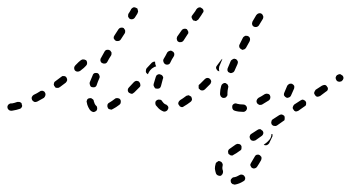

<svg xmlns="http://www.w3.org/2000/svg" viewBox="-21 -288 950 520"><path d="M606 196Q603 199 604 203Q604 205 605 207Q606 208 608 210Q609 211 611 211Q613 212 615 212Q627 210 638 203Q640 202 641 201Q642 199 643 197Q643 195 643 193Q642 191 641 189Q639 186 635 185Q631 184 628 186Q620 191 613 192Q609 192 606 196ZM581 154Q579 150 575 149Q573 148 571 148Q569 149 568 150Q566 151 565 152Q563 154 563 156Q561 162 561 169Q562 176 564 182Q566 186 569 187Q573 189 577 188Q579 187 580 185Q582 184 582 182Q583 180 583 178Q583 176 583 175Q580 168 582 161Q583 157 581 154ZM657 157Q657 158 657 160Q658 162 659 164Q660 166 662 167Q665 169 669 168Q673 167 675 164Q681 155 686 146Q687 144 687 142Q688 140 687 138Q687 136 685 135Q684 133 682 132Q679 130 675 131Q671 132 669 136Q664 145 659 153Q658 155 657 157ZM619 127 629 120Q633 118 633 114Q634 109 632 106Q631 104 629 103Q627 102 625 102Q623 101 621 102Q620 102 618 103L608 110L601 115Q599 116 598 118Q597 119 597 121Q596 123 597 125Q597 127 598 129Q600 130 601 131Q603 133 605 133Q607 133 609 133Q611 132 612 131ZM717 81 708 100Q706 103 702 105Q699 106 695 105Q694 104 694 104Q694 104 693 104L700 99Q705 95 709 90Q713 85 714 78Q714 76 714 75Q716 75 717 76Q718 77 717 78Q717 80 717 81ZM692 74Q693 70 690 66Q689 65 687 64Q686 62 684 62Q682 62 680 62Q678 63 676 64L659 75Q656 77 655 82Q655 86 657 89Q658 91 660 92Q661 93 663 93Q665 94 667 93Q669 93 671 92L688 80Q691 78 692 74ZM749 38Q750 36 750 34Q750 32 750 30Q750 28 749 26Q746 23 742 22Q738 22 735 24L718 35Q716 36 715 38Q714 40 714 42Q713 44 714 46Q714 48 715 49Q718 53 722 53Q726 54 729 52L746 40Q748 39 749 38ZM226 13Q228 14 230 15Q232 16 234 15Q236 15 237 14Q239 13 240 12Q243 8 242 4Q242 0 239 -2Q235 -6 233 -14Q233 -18 229 -20Q226 -23 222 -22Q220 -22 218 -21Q216 -20 215 -18Q214 -16 214 -15Q213 -13 214 -11Q215 -4 218 2Q221 9 226 13ZM642 14Q643 13 645 12Q646 11 647 9Q648 7 648 5Q648 1 645 -2Q642 -5 638 -5Q628 -5 621 -7Q617 -9 613 -7Q609 -5 608 -1Q608 1 608 3Q608 5 609 7Q610 9 611 10Q613 11 615 12Q625 15 638 15Q640 15 642 14ZM422 14Q426 15 429 13Q433 11 434 7Q435 6 435 4Q435 2 434 0Q433 -2 431 -3Q430 -5 428 -5Q425 -6 422 -9Q420 -11 418 -14Q416 -18 412 -18Q408 -19 404 -17Q403 -16 401 -14Q400 -13 400 -11Q399 -9 400 -7Q400 -5 401 -3Q404 1 408 5Q414 11 422 14ZM808 -6Q809 -10 807 -13Q806 -15 804 -16Q802 -17 800 -18Q798 -18 797 -18Q795 -17 793 -16L776 -5Q773 -2 772 2Q771 6 774 9Q775 11 776 12Q778 13 780 14Q782 14 784 13Q786 13 787 12L804 0Q808 -2 808 -6ZM32 7Q36 6 38 2Q40 -1 38 -5Q38 -7 37 -9Q35 -10 34 -11Q32 -12 30 -12Q28 -12 26 -12Q18 -9 12 -8Q11 -8 9 -8Q9 -8 9 -8Q9 -8 9 -8Q7 -8 5 -7Q3 -6 2 -5Q0 -3 0 -2Q-1 0 -1 2Q-1 6 2 9Q5 12 9 12Q12 12 16 11Q23 10 32 7ZM306 -11Q307 -15 305 -18Q304 -20 302 -21Q300 -22 298 -22Q296 -23 294 -22Q292 -22 291 -21Q282 -14 275 -10Q271 -8 270 -4Q269 0 271 4Q272 5 273 7Q275 8 277 8Q279 9 281 9Q283 8 285 7Q293 3 302 -4Q306 -7 306 -11ZM499 -18Q499 -22 497 -26Q496 -27 494 -28Q492 -29 490 -30Q488 -30 486 -29Q484 -29 483 -28Q474 -21 467 -17Q463 -14 462 -10Q461 -6 464 -3Q465 -1 466 0Q468 1 470 2Q472 2 474 2Q476 1 477 0Q486 -5 495 -12Q498 -14 499 -18ZM711 -22Q712 -26 710 -30Q709 -32 707 -33Q705 -34 703 -34Q702 -35 700 -34Q698 -34 696 -33Q687 -27 679 -23Q675 -20 674 -16Q673 -12 675 -9Q676 -7 678 -6Q679 -5 681 -4Q683 -4 685 -4Q687 -4 689 -5Q697 -10 707 -16Q710 -18 711 -22ZM102 -30Q103 -34 101 -37Q100 -39 99 -40Q97 -41 95 -42Q93 -42 91 -42Q89 -42 88 -41Q79 -35 70 -31Q67 -29 65 -25Q64 -21 66 -17Q68 -14 72 -12Q76 -11 80 -13Q89 -18 98 -23Q101 -26 102 -30ZM575 -32Q576 -27 579 -25Q582 -22 587 -23Q589 -23 590 -24Q592 -25 593 -27Q594 -28 595 -30Q595 -32 595 -34Q595 -35 595 -36Q595 -42 597 -51Q598 -53 597 -55Q597 -56 596 -58Q595 -60 593 -61Q592 -62 590 -63Q586 -64 582 -61Q579 -59 578 -55Q575 -44 575 -36Q575 -34 575 -32ZM748 -33Q748 -31 748 -30Q749 -28 751 -26Q752 -25 754 -24Q757 -22 761 -24Q765 -25 767 -29L775 -47Q776 -49 776 -51Q776 -53 776 -55Q775 -57 774 -58Q772 -60 770 -61Q767 -62 763 -61Q759 -59 757 -56L749 -37Q748 -35 748 -33ZM865 -42Q866 -44 867 -46Q867 -48 867 -50Q866 -52 865 -53Q863 -57 859 -58Q855 -58 851 -56L834 -45Q833 -43 832 -42Q831 -40 830 -38Q830 -36 830 -34Q831 -32 832 -31Q834 -27 838 -26Q842 -26 846 -28L862 -40Q864 -41 865 -42ZM359 -59Q359 -63 356 -66Q355 -68 353 -68Q351 -69 349 -69Q347 -69 345 -68Q344 -67 342 -66L328 -51Q325 -48 325 -44Q325 -40 328 -37Q330 -36 332 -35Q334 -34 336 -34Q338 -34 339 -35Q341 -36 343 -38L357 -52Q360 -55 359 -59ZM550 -64Q551 -65 551 -67Q551 -69 550 -71Q549 -73 548 -74Q545 -77 541 -77Q537 -77 534 -74Q527 -67 520 -60Q518 -59 517 -57Q517 -55 517 -53Q517 -51 517 -49Q518 -47 520 -46Q522 -43 527 -43Q531 -43 534 -46Q541 -53 548 -60Q550 -62 550 -64ZM395 -56Q396 -54 397 -52Q398 -50 399 -49Q401 -48 403 -48Q407 -47 411 -49Q414 -51 415 -55Q417 -64 420 -74Q422 -78 420 -81Q418 -85 414 -86Q412 -87 410 -87Q408 -87 406 -86Q405 -85 403 -84Q402 -82 401 -80Q398 -69 395 -60Q395 -58 395 -56ZM161 -71Q161 -75 159 -78Q158 -80 156 -81Q154 -82 152 -82Q150 -82 148 -82Q146 -81 145 -80Q137 -74 129 -68Q127 -67 126 -65Q125 -63 125 -61Q124 -59 125 -58Q125 -56 127 -54Q128 -52 129 -51Q131 -50 133 -50Q135 -50 137 -50Q139 -51 141 -52Q149 -58 157 -64Q160 -67 161 -71ZM223 -57Q224 -53 228 -52Q232 -51 236 -52Q240 -54 241 -58Q244 -67 248 -76Q250 -80 248 -84Q247 -88 243 -90Q239 -91 235 -90Q231 -88 230 -84Q226 -74 222 -65Q221 -61 223 -57ZM909 -75Q910 -79 907 -83Q906 -84 904 -85Q903 -86 901 -87Q899 -87 897 -87Q895 -86 893 -85H892Q889 -82 888 -78Q888 -74 890 -71Q891 -69 893 -68Q894 -67 896 -67Q898 -66 900 -67Q902 -67 904 -68L905 -69Q908 -71 909 -75ZM386 -98Q390 -103 396 -106Q399 -108 402 -108Q401 -111 400 -113Q399 -117 399 -121Q398 -121 398 -121Q397 -121 397 -121Q395 -121 393 -120Q391 -119 390 -118L376 -103Q374 -100 374 -95Q374 -91 377 -89Q378 -88 378 -88Q379 -87 380 -87Q380 -87 380 -88Q382 -93 386 -98ZM595 -100Q595 -98 595 -97Q596 -95 597 -93Q599 -92 601 -91Q604 -89 608 -91Q612 -92 614 -96Q618 -105 622 -114Q624 -118 623 -122Q621 -126 618 -128Q616 -128 614 -129Q612 -129 610 -128Q608 -127 607 -126Q605 -125 604 -123Q600 -113 596 -104Q595 -102 595 -100ZM206 -104 212 -110Q215 -113 215 -117Q215 -121 213 -124Q211 -126 209 -126Q208 -127 206 -127Q204 -127 202 -127Q200 -126 198 -125L192 -120L183 -111Q182 -110 181 -108Q180 -107 180 -105Q180 -103 180 -101Q181 -99 182 -97Q185 -94 189 -94Q193 -94 196 -96ZM564 -104Q564 -108 567 -111Q572 -118 579 -127Q580 -128 581 -128Q582 -129 582 -130Q578 -121 575 -113Q572 -108 572 -102Q572 -98 573 -95Q571 -95 570 -96Q569 -96 568 -97Q565 -100 564 -104ZM422 -120Q423 -116 427 -114Q428 -113 430 -113Q432 -113 434 -113Q436 -114 438 -115Q439 -117 440 -118Q444 -127 450 -136Q451 -138 451 -139Q451 -141 451 -143Q450 -145 449 -147Q448 -148 446 -149Q442 -152 438 -150Q434 -149 432 -146Q427 -136 422 -128Q420 -124 422 -120ZM251 -127Q251 -125 251 -123Q252 -121 253 -119Q255 -118 256 -117Q260 -115 264 -116Q268 -117 270 -121Q274 -129 280 -138Q281 -140 281 -142Q281 -144 281 -146Q280 -148 279 -149Q278 -151 276 -152Q272 -154 268 -153Q264 -152 262 -148Q257 -139 252 -130Q251 -129 251 -127ZM627 -161Q628 -157 632 -155Q633 -154 635 -153Q637 -153 639 -154Q641 -154 643 -156Q644 -157 645 -158L655 -176Q657 -180 656 -184Q655 -188 651 -190Q649 -191 647 -191Q645 -191 643 -191Q642 -190 640 -189Q638 -188 637 -186L628 -168Q626 -165 627 -161ZM458 -185Q457 -183 458 -182Q458 -180 459 -178Q460 -176 462 -175Q465 -173 470 -174Q474 -175 476 -178Q481 -186 487 -195Q488 -196 489 -198Q489 -200 489 -202Q488 -204 487 -206Q486 -207 485 -209Q481 -211 477 -210Q473 -209 471 -206Q465 -197 459 -189Q458 -187 458 -185ZM287 -188Q287 -186 287 -184Q288 -182 289 -181Q290 -179 292 -178Q295 -176 299 -177Q303 -177 306 -181L317 -198Q318 -200 318 -202Q318 -204 318 -205Q318 -207 316 -209Q315 -211 314 -212Q310 -214 306 -213Q302 -212 300 -209L289 -192Q288 -190 287 -188ZM662 -226Q661 -224 662 -222Q662 -220 663 -219Q665 -217 666 -216Q670 -214 674 -215Q678 -216 680 -219L691 -237Q692 -239 692 -240Q692 -242 692 -244Q691 -246 690 -248Q689 -250 687 -251Q684 -253 680 -252Q676 -251 673 -247L663 -230Q662 -228 662 -226ZM498 -244Q498 -242 498 -240Q499 -238 500 -236Q501 -234 502 -233Q504 -232 506 -232Q508 -231 510 -231Q512 -232 513 -233Q515 -234 516 -235Q526 -249 528 -253Q531 -256 530 -260Q529 -264 525 -266Q524 -267 522 -268Q520 -268 518 -268Q516 -267 514 -266Q513 -265 511 -263Q510 -260 500 -247Q499 -246 498 -244ZM331 -258Q331 -258 332 -258Q332 -260 333 -261Q334 -262 334 -263Q336 -266 340 -268Q344 -269 347 -267Q349 -266 351 -265Q352 -263 352 -261Q353 -259 353 -257Q353 -255 352 -254Q351 -252 351 -251Q348 -247 344 -240Q342 -237 338 -236Q334 -235 330 -237Q329 -238 328 -240Q326 -241 326 -243Q326 -245 326 -247Q326 -249 327 -251Q329 -254 331 -257Q331 -257 331 -258Z"/></svg>

Font: FRB American Cursive Dashed Light
Style: Italic
Weight: 300
Italic angle: -25°
Version: Version 2.0;Modular Font Editor K font №1